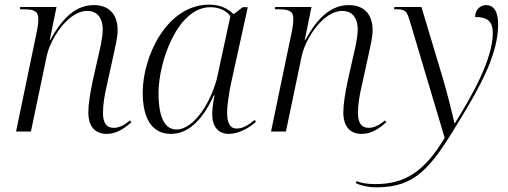

<svg xmlns="http://www.w3.org/2000/svg" viewBox="-20 -566 2185 826"><path d="M439 10C480 10 512 -11 545 -40L539 -48C511 -24 489 -16 469 -16C436 -16 423 -40 423 -81C423 -117 430 -158 439 -196L468 -328C475 -361 486 -403 486 -437C486 -494 458 -544 384 -544C311 -544 252 -496 196 -393H194L223 -536H67L65 -526H79C124 -526 145 -520 145 -484C145 -473 143 -453 140 -438L49 0H113L181 -325C196 -397 272 -519 355 -519C411 -519 422 -471 422 -439C422 -401 407 -342 402 -321L378 -214C367 -160 360 -117 360 -83C360 -24 387 10 439 10Z M716 10C784 10 848 -41 900 -156H903C897 -126 893 -97 893 -74C893 -22 919 10 964 10C1007 10 1053 -16 1081 -42L1076 -50C1046 -26 1024 -13 998 -13C969 -13 957 -38 957 -83C957 -112 967 -178 974 -208L1046 -535H1024L985 -505C960 -529 928 -546 880 -546C698 -546 594 -324 594 -168C594 -58 632 10 716 10ZM739 -9C695 -9 662 -49 662 -166C662 -299 743 -535 885 -535C920 -535 954 -522 971 -496L916 -241C895 -142 820 -9 739 -9Z M1536 10C1577 10 1609 -11 1642 -40L1636 -48C1608 -24 1586 -16 1566 -16C1533 -16 1520 -40 1520 -81C1520 -117 1527 -158 1536 -196L1565 -328C1572 -361 1583 -403 1583 -437C1583 -494 1555 -544 1481 -544C1408 -544 1349 -496 1293 -393H1291L1320 -536H1164L1162 -526H1176C1221 -526 1242 -520 1242 -484C1242 -473 1240 -453 1237 -438L1146 0H1210L1278 -325C1293 -397 1369 -519 1452 -519C1508 -519 1519 -471 1519 -439C1519 -401 1504 -342 1499 -321L1475 -214C1464 -160 1457 -117 1457 -83C1457 -24 1484 10 1536 10Z M1598 240C1769 240 1833 158 1960 -53C2054 -207 2123 -339 2123 -461C2123 -519 2103 -544 2071 -544C2047 -544 2024 -525 2024 -493C2078 -493 2100 -473 2100 -424C2100 -312 2011 -154 1937 -36H1935C1927 -73 1902 -173 1887 -223L1793 -536H1677L1675 -526H1687C1723 -526 1730 -518 1742 -479L1893 27C1808 169 1725 226 1595 226C1555 226 1530 220 1514 213L1511 222C1534 233 1567 240 1598 240Z"/></svg>

Font: Noto Serif Display Light
Style: Italic
Weight: 300
Italic angle: -12°
Designer: Monotype Design Team
Foundry: Monotype Imaging Inc.
Version: Version 2.009